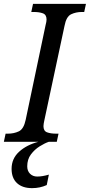

<svg xmlns="http://www.w3.org/2000/svg" viewBox="-40 -734 465 994"><path d="M-20 0 -11 -42H1Q32 -42 57.5 -54Q83 -66 93 -114L196 -604Q201 -622 201 -633Q201 -658 182 -665Q163 -672 134 -672H122L131 -714H405L396 -672H384Q353 -672 328 -660Q303 -648 294 -600L190 -113Q188 -105 186.5 -95.5Q185 -86 185 -81Q185 -56 203.5 -49Q222 -42 251 -42H263L254 0ZM126 240Q76 240 48 214Q20 188 20 140Q20 87 59 51.5Q98 16 159 0H213Q192 7 165.5 23.5Q139 40 120 65.5Q101 91 101 127Q101 151 115.5 165.5Q130 180 153 180Q166 180 181 177.5Q196 175 213 170L202 224Q167 240 126 240Z"/></svg>

Font: Noto Serif SemiCondensed
Style: Italic
Weight: 400
Width: 4
Italic angle: -12°
Designer: Monotype Design Team
Foundry: Monotype Imaging Inc.
Version: Version 2.013